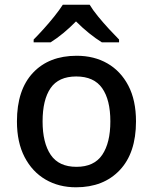

<svg xmlns="http://www.w3.org/2000/svg" viewBox="-20 -879 649 816"><path d="M558 -363Q558 -229 489 -156Q420 -83 303 -83Q230 -83 173.5 -116Q117 -149 84.5 -211.5Q52 -274 52 -363Q52 -497 120 -569.5Q188 -642 306 -642Q380 -642 436.5 -609.5Q493 -577 525.5 -515Q558 -453 558 -363ZM161 -363Q161 -272 195.5 -221Q230 -170 305 -170Q380 -170 414.5 -221Q449 -272 449 -363Q449 -455 414 -504.5Q379 -554 304 -554Q229 -554 195 -504.5Q161 -455 161 -363ZM361 -859Q374 -837 396.5 -809.5Q419 -782 443.5 -755.5Q468 -729 486 -711V-699H413Q387 -715 358.5 -738Q330 -761 303 -788Q249 -733 195 -699H123V-711Q142 -730 165.5 -756Q189 -782 211 -809.5Q233 -837 247 -859Z"/></svg>

Font: Noto Sans Telugu UI Medium
Style: Regular
Weight: 500
Designer: Jelle Bosma - Monotype Design Team
Foundry: Monotype Imaging Inc.
Version: Version 2.005; ttfautohint (v1.8.4.7-5d5b)